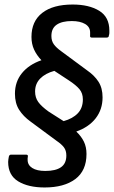

<svg xmlns="http://www.w3.org/2000/svg" viewBox="-20 -710 503 848"><path d="M177 118Q105 118 60.5 91Q16 64 16 5Q16 0 17 -6Q18 -12 19 -18Q21 -27 29 -27H95Q105 -27 103 -18Q102 -13 102 -10.5Q102 -8 102 -4Q102 19 122.5 32Q143 45 180 45Q226 45 249.5 28.5Q273 12 273 -23Q273 -45 262.5 -59Q252 -73 230 -88L115 -173Q83 -196 64.5 -225Q46 -254 46 -296Q46 -349 77 -387Q108 -425 163 -444Q142 -466 130.5 -491Q119 -516 119 -547Q119 -616 166.5 -653Q214 -690 301 -690Q373 -690 418 -662.5Q463 -635 463 -575Q463 -571 463 -565Q463 -559 461 -554Q461 -544 451 -544H385Q376 -544 378 -555Q378 -558 378 -561Q378 -564 378 -567Q378 -591 356 -604Q334 -617 297 -617Q254 -617 230.5 -601Q207 -585 207 -551Q207 -529 218 -514Q229 -499 250 -484L365 -399Q397 -377 415 -349Q433 -321 433 -280Q433 -227 403 -188Q373 -149 317 -129Q339 -108 350.5 -84.5Q362 -61 362 -30Q362 44 312.5 81Q263 118 177 118ZM261 -175Q301 -186 323.5 -209.5Q346 -233 346 -271Q346 -298 331 -316Q316 -334 284 -355L220 -397Q180 -386 157.5 -363Q135 -340 135 -306Q135 -279 149 -259.5Q163 -240 195 -217Z"/></svg>

Font: Sofia Sans Semi Condensed Medium
Style: Italic
Weight: 500
Italic angle: -9°
Version: Version 4.100